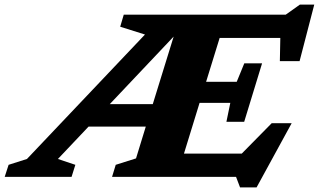

<svg xmlns="http://www.w3.org/2000/svg" viewBox="-104 -771 1390 837"><path d="M148.5 -78 224.5 -52.5 208 0H-83.5L-66.5 -52.5L13.5 -78L528 -620.5L420 -654.5L435.5 -707H1141.5L1203.5 -751H1266L1202 -504.5H1116L1118 -605.5H853.5L794.5 -414.5H928L961 -495H1038.5L960.5 -240H883L900 -322.5H766L698 -101.5H950L1080.5 -234H1167.5L1014.5 46H942.5L925 0H384.5L400.5 -52.5L489 -80.5L531.5 -219H282ZM374.5 -317H562L653 -611.5Z"/></svg>

Font: Newsreader 6pt
Style: Bold Italic
Weight: 700
Italic angle: -17°
Designer: Hugues Gentile
Foundry: Production Type
Version: Version 1.003; ttfautohint (v1.8.3)